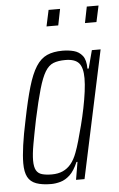

<svg xmlns="http://www.w3.org/2000/svg" viewBox="-51 -722 475 766"><g transform="rotate(-5 186.5 -338.5)"><path d="M123 8Q87 8 63.5 -0.5Q40 -9 29.5 -29Q19 -49 19 -84Q19 -113 25 -156Q31 -199 43 -255Q59 -335 74 -386Q89 -437 107.5 -466Q126 -495 151.5 -506.5Q177 -518 214 -518Q238 -518 259 -512.5Q280 -507 293.5 -490Q307 -473 307 -438H312L331 -510H366L257 0H223L235 -71H231Q216 -36 198 -19.5Q180 -3 160.5 2.5Q141 8 123 8ZM129 -30Q154 -30 173 -38.5Q192 -47 206 -64Q220 -81 230 -108Q237 -126 245 -154Q253 -182 261.5 -215Q270 -248 277 -282.5Q284 -317 288 -347.5Q292 -378 292 -401Q292 -444 276 -462Q260 -480 222 -480Q193 -480 174 -472.5Q155 -465 141 -442Q127 -419 114 -374Q101 -329 85 -255Q73 -196 66 -156.5Q59 -117 59 -92Q59 -66 66.5 -52.5Q74 -39 90 -34.5Q106 -30 129 -30ZM313 -620 326 -685H373L359 -620ZM159 -620 173 -685H219L206 -620Z"/></g></svg>

Font: Saira ExtraCondensed ExtraLight
Style: Italic
Weight: 250
Width: 2
Italic angle: -12°
Designer: Hector Gatti with collaboration of the Omnibus-Type team
Foundry: Omnibus-Type
Version: Version 1.101